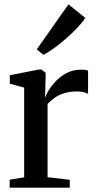

<svg xmlns="http://www.w3.org/2000/svg" viewBox="-20 -862 445 882"><path d="M24.5 0V-36.5L91 -47.5V-459.5L25 -477.5V-516.5L158 -542.5H170.5L189.5 -528V-502L187 -415L189.5 -417.5Q193 -430 205.8 -450.5Q218.5 -471 239.5 -492.2Q260.5 -513.5 289 -527.8Q317.5 -542 352 -542Q364.5 -542 372.2 -540.8Q380 -539.5 384.5 -537.5V-430.5Q379 -434.5 366.2 -438.2Q353.5 -442 334.5 -442Q301.5 -442 276 -434.2Q250.5 -426.5 231.5 -413.2Q212.5 -400 198.5 -384V-48L300.5 -36V0ZM178.5 -610.5 149 -635.5 294.5 -842 371.5 -780Q359.5 -760 336 -735.2Q312.5 -710.5 284 -685.5Q255.5 -660.5 228 -640.5Q200.5 -620.5 179.5 -610.5Z"/></svg>

Font: Merriweather 72pt Medium
Style: Regular
Weight: 500
Version: Version 2.100